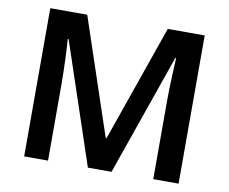

<svg xmlns="http://www.w3.org/2000/svg" viewBox="-78 -812 1085 911"><g transform="rotate(10 464.5 -357.0)"><path d="M400 0H514L718 -584H722C720 -543 715 -444 715 -376V0H837V-714H659L463 -153H459L271 -714H93V0H208V-370C208 -444 203 -545 200 -585H204Z"/></g></svg>

Font: Noto Sans Gurmukhi SemiBold
Style: Regular
Weight: 600
Designer: Jelle Bosma - Monotype Design Team
Foundry: Monotype Imaging Inc.
Version: Version 2.004